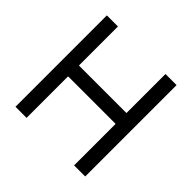

<svg xmlns="http://www.w3.org/2000/svg" viewBox="-175 -870 1040 1040"><g transform="rotate(45 345.5 -350.0)"><path d="M527 0V-700H612V0ZM78 0V-700H163V0ZM122 -318V-401H577V-318Z"/></g></svg>

Font: Fustat Medium
Style: Regular
Weight: 500
Designer: Mohamed Gaber, Khaled Hosny, Laura Garcia Mut
Foundry: Kief Type Foundry, Alif Type Foundry, Hard Type Foundry
Version: Version 1.007